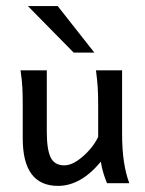

<svg xmlns="http://www.w3.org/2000/svg" viewBox="-20 -606 481 635"><path d="M171.9 8.8Q55.2 8.8 55.2 -147.9Q55.2 -150.9 55.2 -166.5Q55.2 -182.1 55.2 -202.1Q55.2 -222.2 55.2 -237.8Q55.2 -253.4 55.2 -256.3Q55.2 -291 54 -315.9Q52.7 -340.8 47.9 -373.5H134.8Q134.8 -373.5 134.8 -349.6Q134.8 -325.7 134.8 -290.8Q134.8 -255.9 134.8 -222.4Q134.8 -189 134.8 -169.9Q134.8 -111.8 147.5 -85.4Q160.2 -59.1 192.9 -59.1Q212.9 -59.1 235.4 -74.2Q257.8 -89.4 276.6 -111.1Q295.4 -132.8 304.7 -153.3V-256.3Q304.7 -292.5 303.2 -316.2Q301.8 -339.8 297.4 -373.5H383.8Q383.8 -373.5 383.8 -351.6Q383.8 -329.6 383.8 -295.9Q383.8 -262.2 383.8 -226.8Q383.8 -191.4 383.8 -164.6Q383.8 -111.3 389.9 -71Q396 -30.8 407.7 0H334Q328.6 -12.2 322.5 -31.7Q316.4 -51.3 313.5 -71.3Q247.1 8.8 171.9 8.8ZM223.6 -432.1 72.3 -585.9H170.9L292 -432.1Z"/></svg>

Font: Harmattan Medium
Style: Regular
Weight: 500
Designer: George W. Nuss III and SIL International
Foundry: SIL International
Version: Version 4.000